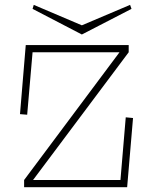

<svg xmlns="http://www.w3.org/2000/svg" viewBox="-20 -777 640 797"><path d="M525.9 -740.2 520 -756.8 319.8 -671.9 120.1 -756.8 115.2 -740.2 319.8 -633.8ZM86.9 -589.8H514.2V-560.1L117.2 -29.8H480L502 -290L532.2 -287.1L507.8 0H80.1V-29.8L476.1 -560.1H115.2L92.8 -300.8L63 -303.2Z"/></svg>

Font: Compagnon Light
Style: Regular
Weight: 400
Designer: Juliette Duhe, Lea Pradine
Foundry: Velvetyne Type Foundry
Version: Version 1.000;PS 001.000;hotconv 1.0.88;makeotf.lib2.5.64775